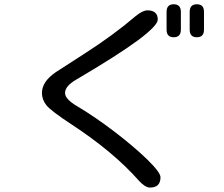

<svg xmlns="http://www.w3.org/2000/svg" viewBox="-20 -804 1040 892"><path d="M625 35.2Q507.8 -97.7 314.5 -224.6Q214.8 -290 195.3 -315.4Q174.8 -341.8 174.8 -372.1Q174.8 -424.8 239.3 -468.8L374 -555.7Q507.8 -641.6 609.4 -728.5Q642.6 -755.9 665 -755.9Q712.9 -755.9 712.9 -712.9Q712.9 -685.5 620.1 -616.2Q524.4 -545.9 335 -434.6Q282.2 -404.3 282.2 -372.1Q282.2 -343.8 336.9 -311.5Q420.9 -261.7 512.2 -191.9Q603.5 -122.1 664.6 -62.5Q725.6 -2.9 725.6 19.5Q725.6 67.4 676.8 67.4Q654.3 67.4 625 35.2ZM753.9 -666V-749Q753.9 -784.2 787.1 -784.2Q820.3 -784.2 820.3 -749V-666Q820.3 -630.9 787.1 -630.9Q753.9 -630.9 753.9 -666ZM861.3 -666V-749Q861.3 -784.2 894.5 -784.2Q927.7 -784.2 927.7 -749V-666Q927.7 -630.9 894.5 -630.9Q861.3 -630.9 861.3 -666Z"/></svg>

Font: jf-openhuninn-2.1
Style: Regular
Weight: 400
Designer: [Kosugi Maru]
Designed by MOTOYA      

[Varela Round]
Joe Prince (Latin component); Avraham Cornfeld (Hebrew component)
Foundry: justfont Co., Ltd.
Version: 2.1